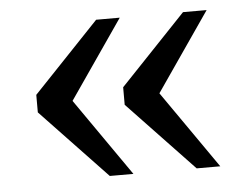

<svg xmlns="http://www.w3.org/2000/svg" viewBox="-38 -526 650 502"><g transform="rotate(-5 286.5 -275.0)"><path d="M118 -226 119 -320 293 -70H231L58 -252V-298L231 -480H293ZM346 -226 347 -320 521 -70H459L286 -252V-298L459 -480H521Z"/></g></svg>

Font: Roboto Serif
Style: Regular
Weight: 400
Designer: Greg Gazdowicz
Foundry: Commercial Type
Version: Version 1.008